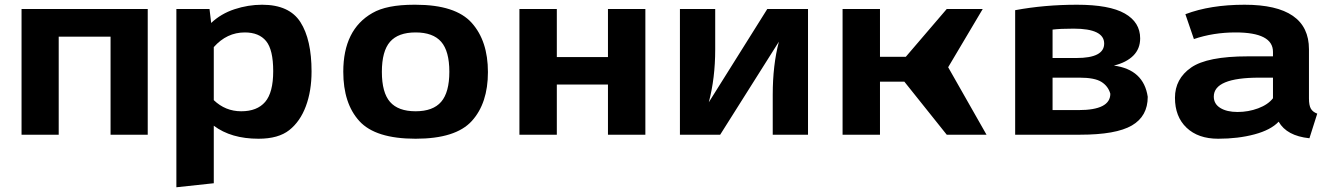

<svg xmlns="http://www.w3.org/2000/svg" viewBox="-20 -569 5639 811"><path d="M71 0V-531H604V0H447V-414H228V0Z M725 222V-531H865L872 -472Q913 -511 970.5 -530Q1028 -549 1087 -549Q1202 -549 1249 -475.5Q1296 -402 1296 -267Q1296 -185 1272 -120.5Q1248 -56 1202 -19.5Q1156 17 1072 17Q956 17 883 -38V205ZM883 -146Q932 -99 999 -99Q1066 -99 1100 -138.5Q1134 -178 1134 -268.5Q1134 -359 1104 -395.5Q1074 -432 1014 -432Q938 -432 883 -370Z M1430 -266Q1430 -444 1553 -514Q1613 -549 1729 -549Q1732 -549 1735 -549Q1904 -549 1972.5 -472.5Q2041 -396 2041 -264.5Q2041 -133 1973 -58Q1905 17 1735.5 17Q1566 17 1498 -57.5Q1430 -132 1430 -266ZM1627.5 -392.5Q1593 -353 1593 -265.5Q1593 -178 1627.5 -138.5Q1662 -99 1735.5 -99Q1809 -99 1843.5 -139Q1878 -179 1878 -266Q1878 -353 1843.5 -392.5Q1809 -432 1735.5 -432Q1662 -432 1627.5 -392.5Z M2174 0V-531H2332V-328H2548V-531H2706V0H2548V-212H2332V0Z M2852 0V-531H3001V-360Q3001 -239 2974 -137L3221 -531H3393V0H3244V-169Q3244 -294 3270 -393L3022 0Z M3539 0V-531H3697V-329H3806L3979 -531H4131L3985 -285L4147 0H3979L3800 -224H3697V0Z M4268 0V-526Q4392 -549 4529 -549Q4666 -549 4731 -512Q4796 -475 4796 -407Q4796 -363 4767 -334Q4738 -305 4685 -292Q4811 -275 4828 -160Q4828 -78 4761 -39Q4694 0 4542 0ZM4426 -104H4536Q4670 -104 4670 -173Q4661 -205 4632.5 -223Q4604 -241 4540 -241H4426ZM4426 -324H4527Q4644 -324 4644 -385Q4644 -448 4515 -448Q4458 -448 4426 -444Z M5251 -331H5357V-350Q5357 -432 5199 -432Q5105 -432 5023 -404L4987 -509Q5092 -549 5237 -549Q5509 -549 5509 -361V-153Q5509 -124 5517 -110Q5525 -96 5544 -89L5511 15Q5415 5 5381 -55Q5348 -20 5279 -1.5Q5210 17 5125.5 17Q5041 17 4992 -29.5Q4943 -76 4943 -156Q4943 -236 5011 -283.5Q5079 -331 5251 -331ZM5107 -161Q5107 -130 5134.5 -113Q5162 -96 5207.5 -96Q5253 -96 5294.5 -111.5Q5336 -127 5357 -154V-241H5299Q5107 -241 5107 -161Z"/></svg>

Font: Fix15 Mono
Style: Bold
Weight: 700
Designer: Carrois Corporate & Edenspiekermann AG
Foundry: Carrois Corporate GbR & Edenspiekermann AG
Version: Version 3.206